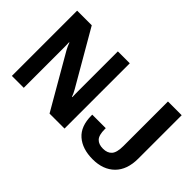

<svg xmlns="http://www.w3.org/2000/svg" viewBox="-96 -1088 1479 1479"><g transform="rotate(45 643.0 -348.5)"><path d="M75.7 0H205.3V-428.7Q205.3 -445.1 205 -461.8Q204.6 -478.5 203.9 -494.9H207.5Q212.9 -480 218.9 -466.1Q224.9 -452.1 233.4 -437.3L486.1 0H649.2V-710.9H519.5V-276.1Q519.5 -259.5 519.8 -244.9Q520 -230.2 520.8 -213.9H516.8Q511.5 -229 505.2 -241.9Q499 -254.9 490.5 -269.8L235.1 -710.9H75.7ZM724.6 -219Q724.6 -101.1 790.9 -43.3Q857.2 14.4 969.7 14.4Q1082.8 14.4 1148.8 -51Q1214.8 -116.5 1214.8 -238V-710.9H1065.2V-225.3Q1065.2 -155.3 1040.5 -127.4Q1015.9 -99.6 968.3 -99.6Q920.9 -99.6 896.4 -125.2Q871.8 -150.9 871.8 -216.1V-226.8H724.6Z"/></g></svg>

Font: Roboto Flex
Style: Regular
Weight: 400
Designer: Berlow after Robertson
Foundry: Google
Version: Version 3.200;gftools[0.9.32]